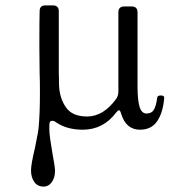

<svg xmlns="http://www.w3.org/2000/svg" viewBox="-20 -467 648 712"><path d="M589 -105Q585 -51 563.5 -18.5Q542 14 499 14Q447 14 429 -46Q426 -58 421 -58Q417 -58 411 -50Q363 14 287 14Q227 14 187 -14Q181 -19 173 -19Q163 -19 163 -3V14Q163 35 174 99Q184 151 184 166Q184 192 172 208.5Q160 225 142 225Q119 225 107 207.5Q95 190 95 165Q95 142 110 80Q112 67 117 43.5Q122 20 123 8Q128 -44 128 -115V-138Q128 -172 127 -194L126 -292Q126 -398 127 -426Q127 -447 148 -447H177Q187 -447 192.5 -441.5Q198 -436 198 -426V-202L199 -150Q201 -103 224.5 -69Q248 -35 303 -35Q364 -35 412 -102Q419 -113 419 -128V-142V-422Q419 -432 424.5 -437.5Q430 -443 440 -443H469Q479 -443 484.5 -437.5Q490 -432 490 -422V-147Q490 -96 497.5 -71Q505 -46 524 -46Q542 -46 550.5 -60Q559 -74 563 -105Q564 -113 576 -113Q589 -113 589 -105Z"/></svg>

Font: Shippori Mincho B1
Style: Regular
Weight: 400
Designer: FONTDASU
Foundry: FONTDASU / Google Inc. / but / Adobe
Version: Version 3.110; ttfautohint (v1.8.3)